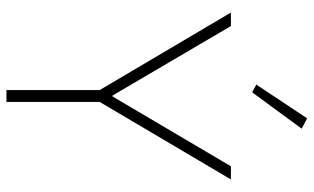

<svg xmlns="http://www.w3.org/2000/svg" viewBox="-209 -766 975 597"><g transform="rotate(90 278.5 -467.5)"><path d="M260 0V-290L19 -698H61L277 -330H280L497 -698H538L297 -290V0ZM267 -764 243 -777 348 -935 380 -918Z"/></g></svg>

Font: IBM Plex Sans Thai Looped ExtraLight
Style: Regular
Weight: 200
Designer: Mike Abbink, Paul van der Laan, Pieter van Rosmalen, Ben Mitchell, Mark Frömberg
Foundry: Bold Monday
Version: Version 1.0